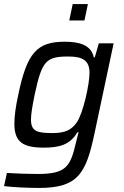

<svg xmlns="http://www.w3.org/2000/svg" viewBox="-24 -724 610 948"><path d="M335 -704 318 -623H393L410 -704ZM169 204C364 204 401 130 443 -67L537 -510H464L444 -441H439C426 -502 368 -518 296 -518C158 -518 109 -463 66 -255C53 -196 47 -149 47 -113C47 -22 90 5 193 5C270 5 323 -10 358 -71H364C362 -66 357 -42 352 -24C324 98 304 135 162 135C117 135 57 133 10 130L-4 195C36 200 108 204 169 204ZM235 -67C158 -67 129 -76 129 -134C129 -162 136 -201 147 -256C183 -424 203 -445 314 -445C386 -445 418 -424 418 -364C418 -309 387 -167 356 -121C330 -83 299 -67 235 -67Z"/></svg>

Font: Saira UNSAM
Style: Italic
Weight: 400
Italic angle: -12°
Designer: Hector Gatti with collaboration of the Omnibus-Type team
Foundry: Omnibus-Type
Version: Version 0.072;PS 000.072;hotconv 1.0.88;makeotf.lib2.5.64775